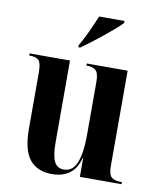

<svg xmlns="http://www.w3.org/2000/svg" viewBox="-86 -834 756 912"><g transform="rotate(10 292.0 -378.0)"><path d="M227 10Q155 10 118.5 -35.5Q82 -81 82 -183V-455Q82 -499 69.5 -512.5Q57 -526 26 -526H23V-536H218V-142Q218 -78 232 -49.5Q246 -21 279 -21Q321 -21 340 -68Q359 -115 359 -197V-457Q359 -500 344.5 -513Q330 -526 301 -526H299V-536H496V-76Q496 -35 511 -22.5Q526 -10 557 -10H561V0H360V-91H358Q344 -38 310.5 -14Q277 10 227 10ZM246 -615Q266 -649 285 -690.5Q304 -732 318 -766H440V-756Q428 -743 405.5 -723.5Q383 -704 356.5 -682.5Q330 -661 303 -640.5Q276 -620 255 -605H246Z"/></g></svg>

Font: Noto Serif Display Condensed
Style: Bold
Weight: 700
Width: 3
Designer: Monotype Design Team
Foundry: Monotype Imaging Inc.
Version: Version 2.009